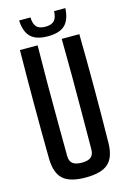

<svg xmlns="http://www.w3.org/2000/svg" viewBox="-143 -1032 738 1107"><g transform="rotate(-15 226.0 -479.0)"><path d="M226.5 8Q132.5 8 91.5 -29.2Q50.5 -66.5 49 -152Q47 -314.5 47 -476.2Q47 -638 49 -800H154.5Q153 -692 152.5 -581.2Q152 -470.5 152.8 -360Q153.5 -249.5 154 -141Q154 -109.5 171.2 -95Q188.5 -80.5 226.5 -80.5Q264.5 -80.5 281.5 -95Q298.5 -109.5 298.5 -141Q299 -249.5 299.8 -360Q300.5 -470.5 300.2 -581.2Q300 -692 298.5 -800H403.5Q406 -638 406 -476.2Q406 -314.5 403.5 -152Q402.5 -66.5 361.5 -29.2Q320.5 8 226.5 8ZM226.5 -835Q157 -835 124.5 -866.5Q92 -898 88.5 -966H156.5Q157 -929 173 -910.5Q189 -892 226.5 -892Q263.5 -892 280 -910.2Q296.5 -928.5 297 -966H364.5Q361 -898 328.8 -866.5Q296.5 -835 226.5 -835Z"/></g></svg>

Font: Big Shoulders Medium
Style: Regular
Weight: 500
Designer: Patric King
Foundry: XO Type Co
Version: Version 2.002